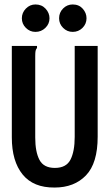

<svg xmlns="http://www.w3.org/2000/svg" viewBox="-20 -829 490 861"><path d="M225 12Q130 13 81.5 -46.5Q33 -106 33 -213V-623H146V-614Q141 -608 139.5 -601Q138 -594 138 -577V-212Q138 -148 157 -112Q176 -76 226 -76Q277 -76 296 -113Q315 -150 315 -215V-623H418V-216Q418 -97 365.5 -42.5Q313 12 225 12ZM139 -686Q114 -686 96 -704Q78 -722 78 -747Q78 -772 96 -790.5Q114 -809 139 -809Q167 -809 184.5 -790Q202 -771 202 -747Q202 -722 183.5 -704Q165 -686 139 -686ZM306 -686Q281 -686 263 -704Q245 -722 245 -747Q245 -773 263 -791Q281 -809 306 -809Q334 -809 351 -790Q368 -771 368 -747Q368 -722 350 -704Q332 -686 306 -686Z"/></svg>

Font: Inconsolata SemiCondensed Bold
Style: Regular
Weight: 700
Width: 4
Monospace: yes
Designer: Raph Levien, Cyreal, Brenton Simpson
Foundry: Raph Levien, Cyreal, Google
Version: Version 3.001; ttfautohint (v1.8.2.53-6de2)